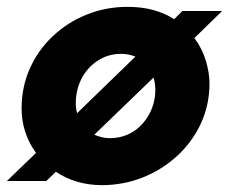

<svg xmlns="http://www.w3.org/2000/svg" viewBox="-69 -528 668 560"><path d="M228 12Q190 12 156 2Q122 -8 94 -27L66 0H-49L36 -82Q-6 -140 -6 -212Q-6 -274 18 -328Q42 -382 85 -422.5Q128 -463 184 -485.5Q240 -508 303 -508Q345 -508 379 -498.5Q413 -489 439 -472L463 -496H579L498 -417Q521 -386 531.5 -350.5Q542 -315 542 -285Q542 -222 517 -168Q492 -114 448 -73.5Q404 -33 347.5 -10.5Q291 12 228 12ZM251 -125Q281 -125 305.5 -136.5Q330 -148 347.5 -168Q365 -188 374.5 -213Q384 -238 384 -265Q384 -284 379 -302L206 -135Q216 -131 227 -128Q238 -125 251 -125ZM156 -198 326 -363Q305 -371 284 -371Q255 -371 231 -359.5Q207 -348 189 -328Q171 -308 161.5 -282Q152 -256 152 -227Q152 -210 156 -198Z"/></svg>

Font: Rethink Sans ExtraBold
Style: Italic
Weight: 800
Italic angle: -10°
Designer: The Rethink Sans project authors (Hans Thiessen). DM Sans designed by Colophon Foundry.
Foundry: Rethink Communications LLC
Version: Version 1.001